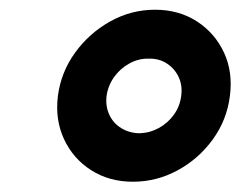

<svg xmlns="http://www.w3.org/2000/svg" viewBox="-20 -752 485 387"><path d="M248 -385.7Q200.2 -385.7 163.8 -408.9Q127.4 -432.1 109.1 -471.4Q90.8 -510.7 96.7 -558.6Q103 -606.9 131.6 -646.2Q160.2 -685.5 202.4 -709Q244.6 -732.4 292.5 -732.4Q340.3 -732.4 376.7 -709Q413.1 -685.5 431.4 -646.2Q449.7 -606.9 443.4 -558.6Q437.5 -510.7 409.2 -471.4Q380.9 -432.1 338.4 -408.9Q295.9 -385.7 248 -385.7ZM260.7 -483.4Q281.7 -483.9 300 -493.9Q318.4 -503.9 330.6 -521Q342.8 -538.1 345.2 -558.6Q348.1 -579.6 340.1 -596.7Q332 -613.8 316.4 -624Q300.8 -634.3 279.8 -633.8Q259.3 -634.3 240.7 -624Q222.2 -613.8 210 -596.7Q197.8 -579.6 194.8 -558.6Q192.4 -538.1 200.2 -521Q208 -503.9 224.1 -493.9Q240.2 -483.9 260.7 -483.4Z"/></svg>

Font: Inter 28pt
Style: Bold Italic
Weight: 700
Italic angle: -9.3988°
Designer: Rasmus Andersson
Foundry: rsms
Version: Version 4.001;git-66647c0bb